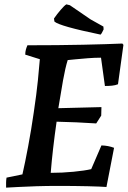

<svg xmlns="http://www.w3.org/2000/svg" viewBox="-20 -854 590 882"><path d="M8 8Q8 -4 8 -15Q8 -26 10 -38L83 -53Q95 -105 109.5 -182.5Q124 -260 135 -337Q148 -424 154 -484Q160 -544 163 -582L96 -603Q96 -616 99 -626.5Q102 -637 106 -646Q248 -646 362 -648.5Q476 -651 542 -654L547 -648L522 -467Q510 -462 494.5 -460.5Q479 -459 462 -459L444 -589Q415 -589 383.5 -586.5Q352 -584 326.5 -581.5Q301 -579 291 -578Q280 -543 269.5 -484.5Q259 -426 248 -357L446 -362L445 -323L422 -287Q377 -290 331.5 -292Q286 -294 240 -295Q231 -233 224 -172Q217 -111 213 -60Q266 -60 317.5 -65Q369 -70 399 -77L446 -186Q478 -185 504 -175L469 5Q445 3 383.5 1.5Q322 0 246 0Q194 0 147 1.5Q100 3 63.5 5Q27 7 8 8ZM442 -695Q253 -734 230 -755L228 -769Q241 -788 258.5 -808.5Q276 -829 285 -834L301 -830L396 -765L455 -732L456 -719Q453 -714 450 -707Q447 -700 442 -695Z"/></svg>

Font: Labrada SemiBold
Style: Italic
Weight: 600
Italic angle: -7°
Designer: Mercedes Jáuregui
Foundry: Omnibus-Type Team
Version: Version 1.000; ttfautohint (v1.8.4.7-5d5b)